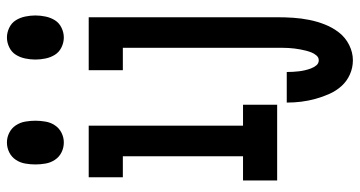

<svg xmlns="http://www.w3.org/2000/svg" viewBox="-256 -544 1013 540"><g transform="rotate(-90 250.0 -273.5)"><path d="M120 -600Q105 -600 92 -606.5Q79 -613 71 -625Q63 -637 60.5 -651.5Q58 -666 58 -680Q58 -694 60.5 -708.5Q63 -723 71 -735Q79 -747 92 -753.5Q105 -760 120 -760Q134 -760 147 -753.5Q160 -747 168 -735Q176 -723 178.5 -708.5Q181 -694 181 -680Q181 -666 178.5 -651.5Q176 -637 168 -625Q160 -613 147 -606.5Q134 -600 120 -600ZM13 0V-96H81V-434H22V-530H167V-96H226V0ZM415 -600Q401 -600 387.5 -606.5Q374 -613 366.5 -625Q359 -637 356 -651.5Q353 -666 353 -680Q353 -694 356 -708.5Q359 -723 366.5 -735Q374 -747 387.5 -753.5Q401 -760 415 -760Q429 -760 442.5 -753.5Q456 -747 463.5 -735Q471 -723 474 -708.5Q477 -694 477 -680Q477 -666 474 -651.5Q471 -637 463.5 -625Q456 -613 442.5 -606.5Q429 -600 415 -600ZM351 213Q330 213 311 204.5Q292 196 278.5 181Q265 166 256.5 147Q248 128 242.5 108Q237 88 234.5 68Q232 48 232 27H318Q318 36 318.5 44.5Q319 53 320 61.5Q321 70 323 78.5Q325 87 328 95Q331 103 336.5 110Q342 117 351 117Q359 117 364.5 110.5Q370 104 373 96.5Q376 89 378 81Q380 73 381.5 65Q383 57 384 49Q385 41 385.5 32.5Q386 24 386 16Q386 8 386 0V-434H323V-530H472V0Q472 23 470.5 45.5Q469 68 464.5 90.5Q460 113 451.5 134.5Q443 156 429 174Q415 192 394 202.5Q373 213 351 213Z"/></g></svg>

Font: Iosevka Slab
Style: Bold
Weight: 700
Monospace: yes
Designer: Belleve Invis
Foundry: Belleve Invis
Version: Version 11.1.1; ttfautohint (v1.8.3)